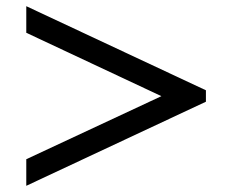

<svg xmlns="http://www.w3.org/2000/svg" viewBox="-20 -561 751 621"><path d="M65 40 646 -232V-269L65 -541V-455L502 -250L65 -46Z"/></svg>

Font: KpMath
Style: SansBold
Weight: 700
Version: Version 0.66